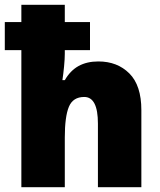

<svg xmlns="http://www.w3.org/2000/svg" viewBox="-23 -780 668 800"><path d="M247 -760V-688H352V-571H247V-556Q247 -535 244 -503.5Q241 -472 237 -446H247Q270 -486 304.5 -505Q339 -524 387 -524Q466 -524 516 -474Q566 -424 566 -321V0H385V-265Q385 -376 328 -376Q281 -376 264 -335Q247 -294 247 -207V0H66V-571H-3V-688H66V-760Z"/></svg>

Font: Noto Sans Lao UI SemCond Blk
Style: Regular
Weight: 900
Width: 4
Designer: Monotype Design Team
Foundry: Monotype Imaging Inc.
Version: Version 2.000; ttfautohint (v1.8.4.7-5d5b)